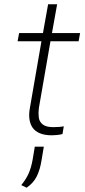

<svg xmlns="http://www.w3.org/2000/svg" viewBox="-20 -624 398 894"><path d="M222 6Q188 6 165.5 -3.5Q143 -13 131.5 -30Q120 -47 117 -70Q114 -93 119 -120L173 -432H62L69 -470H180L204 -604H246L222 -470H353L346 -432H215L161 -121Q158 -98 160.5 -77.5Q163 -57 179 -44.5Q195 -32 228 -32Q241 -32 255 -33Q269 -34 277 -36L271 0Q261 3 247 4.5Q233 6 222 6ZM104 250 79 238Q101 211 113 184.5Q125 158 132 119L142 59H184L174 119Q167 165 151.5 196.5Q136 228 104 250Z"/></svg>

Font: Gantari ExtraLight
Style: Italic
Weight: 250
Italic angle: -10°
Designer: Anugrah Pasau
Foundry: Lafontype
Version: Version 1.000